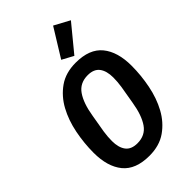

<svg xmlns="http://www.w3.org/2000/svg" viewBox="-287 -1065 1174 1174"><g transform="rotate(-45 300.0 -478.0)"><path d="M380 -745 306 -785 419 -968 519 -914ZM273 12Q154 12 99 -55.5Q44 -123 44 -243Q44 -325 60.5 -408.5Q77 -492 113.5 -559Q150 -626 209.5 -668Q269 -710 356 -710Q475 -710 530 -642.5Q585 -575 585 -455Q585 -373 568.5 -289.5Q552 -206 515.5 -139Q479 -72 419.5 -30Q360 12 273 12ZM275 -94Q343 -94 378.5 -145.5Q414 -197 429 -290L449 -407Q455 -447 455 -483Q455 -540 431 -572Q407 -604 354 -604Q286 -604 250.5 -552.5Q215 -501 200 -408L180 -291Q174 -250 174 -215Q174 -158 198 -126Q222 -94 275 -94Z"/></g></svg>

Font: IBM Plex Mono SemiBold
Style: Italic
Weight: 600
Italic angle: -9°
Monospace: yes
Designer: Mike Abbink, Paul van der Laan, Pieter van Rosmalen
Foundry: Bold Monday
Version: Version 2.3